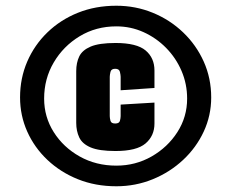

<svg xmlns="http://www.w3.org/2000/svg" viewBox="-20 -647 807 670"><path d="M386 3Q313 3 252 -21.5Q191 -46 145.5 -89Q100 -132 75 -188Q50 -244 50 -307Q50 -374 75 -432Q100 -490 145.5 -534Q191 -578 252 -602.5Q313 -627 386 -627Q453 -627 513 -602.5Q573 -578 619 -534Q665 -490 691 -432Q717 -374 717 -307Q717 -244 691 -188Q665 -132 619 -89Q573 -46 513 -21.5Q453 3 386 3ZM386 -69Q453 -69 509 -101Q565 -133 599 -186Q633 -239 633 -303Q633 -354 613.5 -399.5Q594 -445 559.5 -480Q525 -515 480.5 -535Q436 -555 386 -555Q315 -555 258 -520.5Q201 -486 167.5 -429Q134 -372 134 -303Q134 -239 167.5 -186Q201 -133 258 -101Q315 -69 386 -69ZM383 -120Q326 -120 296.5 -132.5Q267 -145 256.5 -167.5Q246 -190 246 -218V-399Q246 -428 256.5 -450Q267 -472 296.5 -484.5Q326 -497 383 -497Q457 -497 488 -471Q519 -445 519 -401V-340L401 -332V-379Q401 -385 398.5 -396Q396 -407 382 -407Q368 -407 365.5 -396Q363 -385 363 -379V-242Q363 -235 365.5 -225.5Q368 -216 382 -216Q396 -216 398.5 -225.5Q401 -235 401 -242V-282L519 -289V-216Q519 -173 488 -146.5Q457 -120 383 -120Z"/></svg>

Font: Smooch Sans Black
Style: Regular
Weight: 900
Designer: Robert E. Leuschke
Foundry: Robert E. Leuschke
Version: Version 1.010; ttfautohint (v1.8.3)